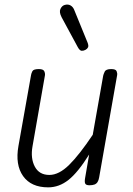

<svg xmlns="http://www.w3.org/2000/svg" viewBox="-20 -798 571 827"><path d="M187.5 9Q114 9 79.5 -39.5Q45 -88 59.5 -169.5L114 -476Q115 -482 119.5 -491.2Q124 -500.5 147.5 -500.5Q166.5 -500.5 170.8 -491Q175 -481.5 173.5 -473L120 -167.5Q111 -116 130 -80.2Q149 -44.5 192.5 -44.5Q234 -44.5 278 -88Q322 -131.5 379.5 -217.5L424.5 -472Q425.5 -477.5 430.8 -489Q436 -500.5 459 -500.5Q478.5 -500.5 482.2 -491.5Q486 -482.5 484.5 -474L407 -33.5Q405 -21.5 400.2 -14Q395.5 -6.5 387 -3.2Q378.5 0 365 0Q351 0 347.2 -7Q343.5 -14 346.5 -31L364 -132.5Q315.5 -55 275 -23Q234.5 9 187.5 9ZM348.5 -583.5Q340.5 -579 332 -579.2Q323.5 -579.5 315 -595L245.5 -723.5Q234 -745.5 240.2 -759.2Q246.5 -773 258 -776.5Q273 -781 284 -774.5Q295 -768 300 -754.5L357 -615Q362.5 -601 359.2 -594.2Q356 -587.5 348.5 -583.5Z"/></svg>

Font: Edu AU VIC WA NT Pre
Style: Regular
Weight: 400
Designer: Tina and Corey Anderson, Eben Sorkin, Mirko Velimirovic
Foundry: Google for Education
Version: Version 1.001